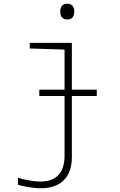

<svg xmlns="http://www.w3.org/2000/svg" viewBox="-20 -759 640 1026"><path d="M340 -655C368 -655 377 -674 377 -697C377 -721 366 -739 340 -739C312 -739 302 -721 302 -697C302 -672 313 -655 340 -655ZM190 -246H325V72C325 160 285 211 197 211C157 211 99 200 76 190V228C96 235 151 247 199 247C300 247 364 192 364 81V-246H497V-280H364V-530H139V-500L325 -494V-280H190Z"/></svg>

Font: Noto Sans Mono ExtraLight
Style: Regular
Weight: 200
Designer: Monotype Design Team
Foundry: Monotype Imaging Inc.
Version: Version 2.014